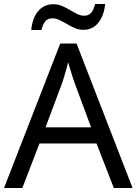

<svg xmlns="http://www.w3.org/2000/svg" viewBox="-20 -999 679 953"><path d="M545 -66 459 -287H176L91 -66H0L279 -783H360L638 -66ZM352 -583Q349 -591 342 -612Q335 -633 328.5 -655.5Q322 -678 318 -690Q313 -670 307.5 -649.5Q302 -629 296.5 -612Q291 -595 287 -583L206 -367H432ZM135 -850Q138 -880 146.5 -903.5Q155 -927 169 -943.5Q183 -960 202 -969Q221 -978 245 -978Q267 -978 287.5 -969.5Q308 -961 327 -949.5Q346 -938 363.5 -929.5Q381 -921 397 -921Q420 -921 432.5 -935.5Q445 -950 452 -979H502Q496 -921 468 -886Q440 -851 393 -851Q372 -851 352 -859.5Q332 -868 312.5 -879.5Q293 -891 275.5 -899.5Q258 -908 241 -908Q217 -908 205 -893.5Q193 -879 186 -850Z"/></svg>

Font: Noto Sans Malayalam UI
Style: Regular
Weight: 400
Designer: Jelle Bosma - Monotype Design Team
Foundry: Monotype Imaging Inc.
Version: Version 2.104